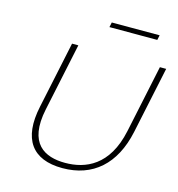

<svg xmlns="http://www.w3.org/2000/svg" viewBox="-122 -946 987 1062"><g transform="rotate(15 372.0 -415.5)"><path d="M205 -670 124 -287C83 -94 157 9 331 9C505 9 622 -94 663 -287L744 -670H708L626 -282C582 -74 454 -23 338 -23C222 -23 115 -74 159 -282L241 -670ZM381 -812H655L661 -840H387Z"/></g></svg>

Font: LT Wave Text Thin Italic
Style: Regular
Weight: 100
Designer: Daniel Lyons
Version: Version 2.5 (Glyphs App)